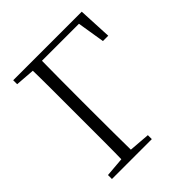

<svg xmlns="http://www.w3.org/2000/svg" viewBox="-196 -859 994 994"><g transform="rotate(-45 301.5 -361.5)"><path d="M162 0Q164 -83 164 -166Q164 -249 164 -332V-390Q164 -474 164 -557.5Q164 -641 162 -723H233Q232 -641 231.5 -557.5Q231 -474 231 -390V-332Q231 -249 231.5 -166Q232 -83 233 0ZM198 -689V-723H558L567 -538H528L498 -723L531 -689ZM56 0V-29L188 -40H209L348 -29V0ZM56 -694V-723H198V-684H188Z"/></g></svg>

Font: Source Han Serif JP VF
Style: Regular
Weight: 250
Designer: Ryoko NISHIZUKA 西塚涼子 (kana & ideographs); Frank Grießhammer (Latin, Greek & Cyrillic); Wenlong ZHANG 张文龙 (bopomofo); San
Foundry: Adobe
Version: Version 2.001;hotconv 1.1.0;makeotfexe 2.6.0